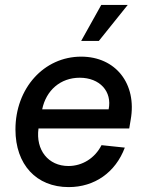

<svg xmlns="http://www.w3.org/2000/svg" viewBox="-20 -747 594 783"><path d="M260 16C366 16 451 -44 489 -145L394 -155C367 -102 316 -70 259 -70C177 -70 125 -135 137 -223H507L513 -259C539 -405 452 -516 311 -516C159 -516 43 -387 43 -219C43 -76 128 16 260 16ZM423 -301H152C168 -379 227 -430 305 -430C387 -430 438 -374 423 -301ZM311 -580H383L501 -727H393Z"/></svg>

Font: Uncut Sans Medium Italic
Style: Regular
Weight: 500
Italic angle: -11°
Designer: Kasper Nordkvist
Foundry: UNCUT.wtf
Version: Version 1.304;Glyphs 3.2 (3246)